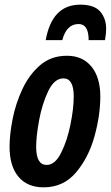

<svg xmlns="http://www.w3.org/2000/svg" viewBox="-20 -793 475 823"><path d="M247 -621Q265 -690 317 -690Q360 -690 360 -621H430Q435 -649 435 -669Q435 -714 409.5 -743.5Q384 -773 324 -773Q203 -773 176 -621ZM410 -379Q410 -461 372 -507.5Q334 -554 267 -554Q199 -554 152 -513.5Q105 -473 76 -411Q47 -349 34 -282.5Q21 -216 21 -164Q21 -81 59 -35.5Q97 10 167 10Q252 10 306 -54Q360 -118 385 -208.5Q410 -299 410 -379ZM135 -163Q135 -210 148 -279.5Q161 -349 187 -403Q213 -457 252 -457Q296 -457 296 -380Q296 -328 282 -259Q268 -190 242 -138Q216 -86 180 -86Q135 -86 135 -163Z"/></svg>

Font: Noto Sans Display Condensed
Style: Bold Italic
Weight: 700
Width: 3
Designer: Monotype Design team
Foundry: Monotype Imaging Inc.
Version: 1.000